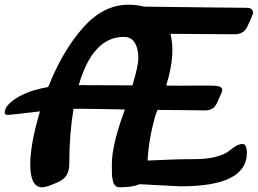

<svg xmlns="http://www.w3.org/2000/svg" viewBox="-40 -777 1090 812"><path d="M724 11Q712 11 644.5 7Q577 3 550 2Q521 15 467 15Q455 15 448 9Q441 3 437.5 -11.5Q434 -26 433.5 -40Q433 -54 433 -82Q433 -163 485 -305L488 -314Q338 -317 285 -317H271Q253 -209 253 -84Q253 -30 212 -10Q160 15 138 15Q88 15 88 -82Q88 -168 129 -306Q5 -291 -7 -291Q-20 -291 -20 -301Q-20 -331 31 -363Q82 -395 164 -409Q223 -559 309.5 -658Q396 -757 503 -757Q539 -757 569 -749Q639 -748 811 -746Q983 -744 1003 -744Q1030 -744 1030 -723Q1030 -719 1026.5 -710.5Q1023 -702 1017.5 -689.5Q1012 -677 1009 -671Q994 -632 952 -632Q887 -632 681 -634Q689 -600 689 -566Q689 -500 663 -415Q715 -414 789 -415Q861 -416 880.5 -413Q900 -410 900 -395Q900 -392 896.5 -383.5Q893 -375 887.5 -364Q882 -353 880 -347Q872 -327 859.5 -318.5Q847 -310 825 -310Q820 -310 794 -310.5Q768 -311 716.5 -311.5Q665 -312 626 -312L616 -285Q589 -188 584 -98Q706 -104 784 -104Q836 -104 873 -114Q910 -124 925 -136Q940 -148 955.5 -158Q971 -168 986 -168Q1004 -168 1004 -130Q1004 11 724 11ZM484 -621Q352 -621 293 -417Q316 -417 393 -416.5Q470 -416 520 -416Q545 -498 545 -531Q545 -573 529.5 -597Q514 -621 484 -621Z"/></svg>

Font: LeckerliOne
Style: Regular
Weight: 400
Designer: Gesine Todt
Foundry: Gesine Todt
Version: Version 1.000